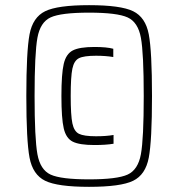

<svg xmlns="http://www.w3.org/2000/svg" viewBox="-20 -716 691 744"><path d="M82 -344Q82 -517 94.5 -583Q107 -649 155 -672.5Q203 -696 325 -696Q448 -696 496 -672.5Q544 -649 556.5 -583Q569 -517 569 -344Q569 -171 556.5 -105Q544 -39 496 -15.5Q448 8 325 8Q203 8 155 -15.5Q107 -39 94.5 -105Q82 -171 82 -344ZM537 -344Q537 -509 526 -569.5Q515 -630 474.5 -648.5Q434 -667 325 -667Q216 -667 176 -648.5Q136 -630 125 -569.5Q114 -509 114 -344Q114 -179 125 -118.5Q136 -58 176 -39.5Q216 -21 325 -21Q434 -21 474.5 -39.5Q515 -58 526 -118.5Q537 -179 537 -344ZM218 -344Q218 -430 227 -468.5Q236 -507 262 -520.5Q288 -534 346 -534Q394 -534 419 -527V-495Q389 -500 352 -500Q305 -500 286 -490.5Q267 -481 260.5 -450Q254 -419 254 -344Q254 -269 260.5 -238Q267 -207 286 -197.5Q305 -188 352 -188Q392 -188 420 -193V-159Q390 -154 346 -154Q288 -154 262 -167Q236 -180 227 -218.5Q218 -257 218 -344Z"/></svg>

Font: Saira Semi Condensed ExtraLight
Style: Regular
Weight: 200
Width: 4
Designer: Hector Gatti with collaboration of the Omnibus-Type team
Foundry: Omnibus-Type
Version: Version 1.001; ttfautohint (v1.8)